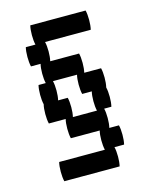

<svg xmlns="http://www.w3.org/2000/svg" viewBox="-101 -625 601 771"><g transform="rotate(-15 200.0 -240.0)"><path d="M340 0H300Q304 16 304 40Q304 63 300 80H70Q66 63 66 40Q66 16 70 0H260Q256 -17 256 -40Q256 -64 260 -80H140Q136 -97 136 -120Q136 -144 140 -160H70Q66 -177 66 -200Q66 -224 70 -240Q66 -257 66 -280Q66 -304 70 -320H100Q96 -337 96 -360Q96 -384 100 -400H60Q56 -417 56 -440Q56 -464 60 -480H100Q96 -497 96 -520Q96 -544 100 -560H330Q334 -544 334 -520Q334 -497 330 -480H140Q144 -464 144 -440Q144 -417 140 -400H260Q264 -384 264 -360Q264 -337 260 -320H330Q334 -304 334 -280Q334 -257 330 -240Q334 -224 334 -200Q334 -177 330 -160H300Q304 -144 304 -120Q304 -97 300 -80H340Q344 -64 344 -40Q344 -17 340 0ZM270 -160Q266 -177 266 -200Q266 -224 270 -240H230Q226 -257 226 -280Q226 -304 230 -320H130Q134 -304 134 -280Q134 -257 130 -240H170Q174 -224 174 -200Q174 -177 170 -160Z"/></g></svg>

Font: VT323
Style: Regular
Weight: 400
Monospace: yes
Designer: Peter Hull
Version: Version 2.000